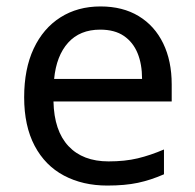

<svg xmlns="http://www.w3.org/2000/svg" viewBox="-20 -566 604 596"><path d="M292 -546Q361 -546 410.5 -516Q460 -486 486.5 -431.5Q513 -377 513 -304V-251H146Q148 -160 192.5 -112.5Q237 -65 317 -65Q368 -65 407.5 -74.5Q447 -84 489 -102V-25Q448 -7 408 1.5Q368 10 313 10Q237 10 178.5 -21Q120 -52 87.5 -113.5Q55 -175 55 -264Q55 -352 84.5 -415Q114 -478 167.5 -512Q221 -546 292 -546ZM291 -474Q228 -474 191.5 -433.5Q155 -393 148 -321H421Q421 -367 407 -401Q393 -435 364.5 -454.5Q336 -474 291 -474Z"/></svg>

Font: usinhala05
Style: Book
Weight: 400
Designer: Jelle Bosma - Monotype Design Team
Foundry: Monotype Imaging Inc.
Version: Version 2.003